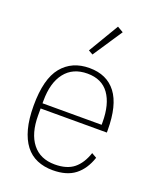

<svg xmlns="http://www.w3.org/2000/svg" viewBox="-143 -843 769 940"><g transform="rotate(20 242.0 -373.0)"><path d="M246 12Q201 12 164.5 -3.5Q128 -19 103 -51.5Q78 -84 64.5 -134Q51 -184 51 -254Q51 -393 103 -456.5Q155 -520 246 -520Q337 -520 385 -457Q433 -394 433 -264V-252H88V-216Q88 -122 129 -70Q170 -18 246 -18Q309 -18 345 -47Q381 -76 400 -133L426 -118Q405 -55 362 -21.5Q319 12 246 12ZM246 -491Q170 -491 129 -438.5Q88 -386 88 -292V-279H396V-292Q396 -386 358.5 -438.5Q321 -491 246 -491ZM236 -587 213 -600 307 -758 338 -740Z"/></g></svg>

Font: IBM Plex Sans Cond ExtLt
Style: Regular
Weight: 200
Width: 3
Designer: Mike Abbink, Paul van der Laan, Pieter van Rosmalen
Foundry: Bold Monday
Version: Version 1.3